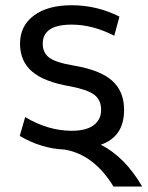

<svg xmlns="http://www.w3.org/2000/svg" viewBox="-20 -555 558 726"><path d="M431.6 -492.2 412.1 -419.9Q330.1 -461.9 251 -461.9Q141.6 -461.9 141.6 -389.6Q141.6 -356.4 165 -337.9Q188.5 -319.3 255.9 -307.6Q357.4 -291 403.3 -250.5Q449.2 -210 449.2 -139.6Q449.2 -38.1 361.3 -7.8Q453.1 39.1 517.6 150.4H409.2Q335.9 30.3 225.6 10.7Q135.7 6.8 54.7 -41L75.2 -112.3Q162.1 -60.5 251 -60.5Q305.7 -60.5 334 -81.5Q362.3 -102.5 362.3 -139.6Q362.3 -176.8 336.9 -196.3Q311.5 -215.8 246.1 -228.5Q147.5 -245.1 101.6 -284.2Q55.7 -323.2 55.7 -390.1Q55.7 -457 107.9 -496.1Q160.2 -535.2 251 -535.2Q346.7 -535.2 431.6 -492.2Z"/></svg>

Font: Nasu
Style: Regular
Weight: 400
Designer: Ryoko NISHIZUKA (kana &amp; ideographs); Paul D. Hunt (Latin, Greek &amp; Cyrillic); Wenlong ZHANG (bopomofo); Sandoll C
Version: Version 2014.1215